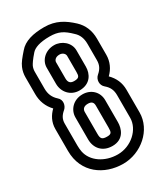

<svg xmlns="http://www.w3.org/2000/svg" viewBox="-183 -776 766 886"><g transform="rotate(-30 200.0 -333.5)"><path d="M338 -137C338 -76 277 -19 205 -19C135 -19 77 -59 66 -115C64 -127 63 -136 63 -148V-265C63 -289 73 -305 92 -321C107 -334 115 -364 93 -382C73 -400 63 -422 63 -451V-541C63 -551 65 -561 69 -570C73 -578 83 -594 106 -620C120 -636 150 -648 203 -648C251 -648 275 -634 310 -600C329 -583 338 -561 338 -530V-444C338 -419 329 -401 309 -384C291 -369 288 -338 309 -321C329 -304 338 -285 338 -258ZM205 31C301 31 388 -44 388 -137V-258C388 -295 374 -326 348 -352C373 -376 388 -408 388 -444V-530C388 -573 373 -609 344 -636C305 -672 265 -698 203 -698C144 -698 96 -686 68 -652C46 -627 31 -609 23 -590C16 -574 13 -556 13 -541V-451C13 -413 26 -379 52 -352C30 -331 13 -302 13 -265V-148C13 -31 105 31 205 31ZM201 -603C154 -603 120 -569 120 -530V-444C120 -401 151 -363 199 -363C258 -363 279 -406 279 -444V-530C279 -573 240 -603 201 -603ZM201 -553C218 -553 229 -541 229 -530V-444C229 -422 226 -413 199 -413C179 -413 170 -423 170 -444V-530C170 -539 178 -553 201 -553ZM201 -341C151 -341 120 -304 120 -265V-148C120 -101 150 -65 203 -65C264 -65 279 -115 279 -148V-265C279 -310 245 -341 201 -341ZM201 -291C221 -291 229 -282 229 -265V-148C229 -123 226 -115 203 -115C176 -115 170 -123 170 -148V-265C170 -278 177 -291 201 -291Z"/></g></svg>

Font: DIN Rundschrift
Style: MittelKont
Weight: 400
Version: Version 1.027